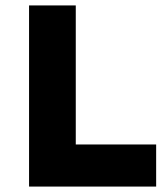

<svg xmlns="http://www.w3.org/2000/svg" viewBox="-20 -687 616 707"><path d="M259 -155V-667H87V0H555V-155Z"/></svg>

Font: Maven Pro
Style: Black
Weight: 900
Designer: Joe Prince
Foundry: Joe Prince
Version: Version 1.003